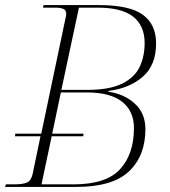

<svg xmlns="http://www.w3.org/2000/svg" viewBox="-30 -734 667 754"><path d="M-10 0 -7 -10H25Q59 -10 75.5 -17Q92 -24 98 -50L129 -199H29L30 -209H132L228 -666Q230 -672 230 -680Q230 -694 219 -699Q208 -704 186 -704H139L141 -714H358Q479 -714 531 -676Q583 -638 583 -564Q583 -478 530.5 -432.5Q478 -387 396 -377L395 -374Q458 -365 499.5 -327Q541 -289 541 -227Q541 -122 476.5 -61Q412 0 270 0ZM311 -381Q400 -381 449.5 -405.5Q499 -430 518.5 -471.5Q538 -513 538 -565Q538 -633 493 -668.5Q448 -704 354 -704H280L211 -381ZM259 -10Q387 -10 441.5 -69.5Q496 -129 496 -231Q496 -298 449.5 -334.5Q403 -371 311 -371H209L175 -209H298L297 -199H173L133 -10Z"/></svg>

Font: Noto Serif Display ExtraLight
Style: Italic
Weight: 200
Italic angle: -12°
Designer: Monotype Design Team
Foundry: Monotype Imaging Inc.
Version: Version 2.009